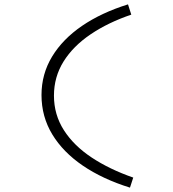

<svg xmlns="http://www.w3.org/2000/svg" viewBox="-20 -755 790 879"><path d="M575 104Q450 65 359.5 3.5Q269 -58 219.5 -139.5Q170 -221 170 -320Q170 -416 218.5 -496Q267 -576 355.5 -636.5Q444 -697 566 -735L581 -688Q475 -652 395 -598Q315 -544 271 -473.5Q227 -403 227 -317Q227 -230 272.5 -159Q318 -88 399.5 -34Q481 20 590 58Z"/></svg>

Font: Inconsolata ExtraExpanded Light
Style: Regular
Weight: 300
Width: 8
Monospace: yes
Designer: Raph Levien, Cyreal, Brenton Simpson
Foundry: Raph Levien, Cyreal, Google
Version: Version 3.001; ttfautohint (v1.8.2.53-6de2)